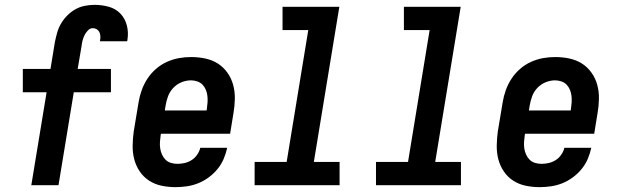

<svg xmlns="http://www.w3.org/2000/svg" viewBox="-20 -763 2540 791"><path d="M109 0 172 -383H74V-479H188L206 -589Q210 -609 215.5 -628.5Q221 -648 231.5 -666Q242 -684 257.5 -699.5Q273 -715 291 -725Q309 -735 329.5 -739Q350 -743 370 -743Q400 -743 428.5 -735Q457 -727 476 -707Q495 -687 502.5 -658.5Q510 -630 505 -599L504 -593H392V-595Q394 -604 393.5 -613.5Q393 -623 389.5 -630.5Q386 -638 378.5 -642.5Q371 -647 362 -647Q351 -647 342 -637.5Q333 -628 328 -617.5Q323 -607 320 -595.5Q317 -584 316 -573L300 -479H437V-383H284L221 0Z M703 8Q673 8 645 2Q617 -4 594 -19Q571 -34 555.5 -57Q540 -80 533 -107Q526 -134 526.5 -163.5Q527 -193 531 -222L551 -342Q555 -367 564 -392Q573 -417 587.5 -439Q602 -461 622.5 -479Q643 -497 667.5 -508Q692 -519 717 -523.5Q742 -528 767 -528Q797 -528 825.5 -522Q854 -516 877 -501.5Q900 -487 916.5 -464Q933 -441 940.5 -413.5Q948 -386 947.5 -356.5Q947 -327 942 -298L928 -212H643L642 -207Q640 -193 639 -179Q638 -165 640 -151.5Q642 -138 647.5 -126Q653 -114 662 -105Q671 -96 684 -92Q697 -88 711 -88Q726 -88 741 -91.5Q756 -95 769.5 -103.5Q783 -112 792.5 -126Q802 -140 805 -154H916Q911 -131 901.5 -108.5Q892 -86 876 -66.5Q860 -47 839.5 -32Q819 -17 796.5 -8Q774 1 750 4.5Q726 8 703 8ZM659 -308H831L832 -313Q834 -327 835 -340.5Q836 -354 834.5 -367.5Q833 -381 828 -393Q823 -405 814.5 -414Q806 -423 793 -427.5Q780 -432 767 -432Q747 -432 727.5 -424Q708 -416 693.5 -400.5Q679 -385 672 -365.5Q665 -346 662 -327Z M1379 0H1029V-96H1161L1250 -639H1144V-735H1378L1273 -96H1379Z M1879 0H1529V-96H1661L1750 -639H1644V-735H1878L1773 -96H1879Z M2203 8Q2173 8 2145 2Q2117 -4 2094 -19Q2071 -34 2055.5 -57Q2040 -80 2033 -107Q2026 -134 2026.5 -163.5Q2027 -193 2031 -222L2051 -342Q2055 -367 2064 -392Q2073 -417 2087.5 -439Q2102 -461 2122.5 -479Q2143 -497 2167.5 -508Q2192 -519 2217 -523.5Q2242 -528 2267 -528Q2297 -528 2325.5 -522Q2354 -516 2377 -501.5Q2400 -487 2416.5 -464Q2433 -441 2440.5 -413.5Q2448 -386 2447.5 -356.5Q2447 -327 2442 -298L2428 -212H2143L2142 -207Q2140 -193 2139 -179Q2138 -165 2140 -151.5Q2142 -138 2147.5 -126Q2153 -114 2162 -105Q2171 -96 2184 -92Q2197 -88 2211 -88Q2226 -88 2241 -91.5Q2256 -95 2269.5 -103.5Q2283 -112 2292.5 -126Q2302 -140 2305 -154H2416Q2411 -131 2401.5 -108.5Q2392 -86 2376 -66.5Q2360 -47 2339.5 -32Q2319 -17 2296.5 -8Q2274 1 2250 4.5Q2226 8 2203 8ZM2159 -308H2331L2332 -313Q2334 -327 2335 -340.5Q2336 -354 2334.5 -367.5Q2333 -381 2328 -393Q2323 -405 2314.5 -414Q2306 -423 2293 -427.5Q2280 -432 2267 -432Q2247 -432 2227.5 -424Q2208 -416 2193.5 -400.5Q2179 -385 2172 -365.5Q2165 -346 2162 -327Z"/></svg>

Font: Iosevka Term Curly Oblique
Style: Bold
Weight: 700
Italic angle: -9°
Designer: Belleve Invis
Foundry: Belleve Invis
Version: Version 32.3.0